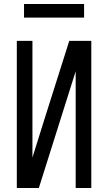

<svg xmlns="http://www.w3.org/2000/svg" viewBox="-20 -939 540 959"><path d="M64 0V-735H142V-152L204 -350L326 -735H436V0H358V-583L174 0ZM100 -851V-919H400V-851Z"/></svg>

Font: Iosevka Term
Style: Regular
Weight: 400
Monospace: yes
Designer: Belleve Invis
Foundry: Belleve Invis
Version: Version 30.0.1